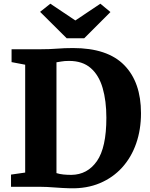

<svg xmlns="http://www.w3.org/2000/svg" viewBox="-20 -1009 808 1037"><path d="M116 -77V-659.5L42.5 -673.5V-743H199Q247.5 -743 287.5 -746.2Q327.5 -749.5 374.5 -749.5Q560.5 -749.5 651 -657.2Q741.5 -565 741.5 -397.5Q741.5 -309 715.5 -234.2Q689.5 -159.5 639.8 -104.5Q590 -49.5 519.5 -19.8Q449 10 359.5 8Q320 7 275 3.5Q230 0 200.5 0H39.5V-66ZM285 -74Q302.5 -68.5 322.8 -66.5Q343 -64.5 365.5 -64.5Q452 -65.5 503.2 -138.5Q554.5 -211.5 554.5 -373Q554.5 -464 534.5 -533.2Q514.5 -602.5 470.2 -641.2Q426 -680 353 -680Q327.5 -680 310.8 -676.8Q294 -673.5 285 -672.5ZM252 -989 387 -898.5 522 -989 576.5 -944 435 -802.5H340L196.5 -945Z"/></svg>

Font: Merriweather Black
Style: Regular
Weight: 900
Designer: Eben Sorkin
Foundry: Eben Sorkin
Version: Version 2.200;gftools[0.9.31]